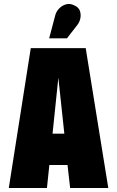

<svg xmlns="http://www.w3.org/2000/svg" viewBox="-20 -941 585 961"><path d="M367 -816Q378 -830 382 -848.5Q386 -867 380.5 -885Q375 -903 354 -913Q332 -925 311.5 -919.5Q291 -914 276.5 -899Q262 -884 257 -866L226 -749H315ZM522 0 409 -700H134L24 0H215L227 -115H318L331 0ZM243 -272 272 -552 302 -272Z"/></svg>

Font: Advent Pro Black
Style: Regular
Weight: 900
Version: Version 3.000